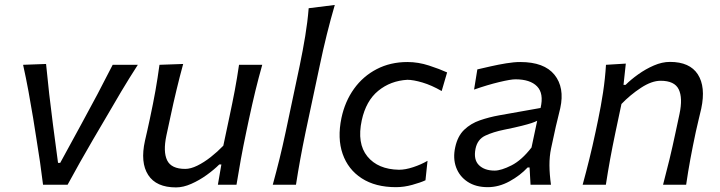

<svg xmlns="http://www.w3.org/2000/svg" viewBox="-20 -764 2979 794"><path d="M158 0Q152.5 -46 145.5 -94Q138.5 -142 131 -187.5L117 -276Q108 -330.5 97.8 -386.2Q87.5 -442 75.5 -496L170.5 -499.5Q176.5 -436.5 183.5 -375.2Q190.5 -314 199 -249L220 -90.5H229L316 -250Q386 -377.5 446 -496H550Q514.5 -441 481.2 -385.2Q448 -329.5 416 -274L364 -185.5Q337 -139 310.8 -92.8Q284.5 -46.5 259.5 0Z M708 11Q626 11 592.8 -40.5Q559.5 -92 579.5 -182Q584 -202.5 589 -223.5Q594 -244.5 599.5 -271.5Q613.5 -336.5 622.8 -388.8Q632 -441 639.5 -496L737.5 -499.5Q722.5 -444.5 709.8 -391.5Q697 -338.5 684.5 -279.5L668 -203Q654 -136.5 671.2 -101Q688.5 -65.5 746 -65.5Q768.5 -65.5 796 -79Q823.5 -92.5 851.5 -114.5Q879.5 -136.5 903.5 -161.5L928.5 -279.5Q941 -338 950.8 -389.5Q960.5 -441 968.5 -496H1064.5Q1049 -441 1036.2 -388.5Q1023.5 -336 1009.5 -271L998.5 -219Q985.5 -157.5 976.2 -106.2Q967 -55 958 0H881L895.5 -84H887Q865.5 -62.5 835 -40.5Q804.5 -18.5 771.2 -3.8Q738 11 708 11Z M1108 0Q1123 -55 1135.8 -106.5Q1148.5 -158 1161.5 -219L1219.5 -493Q1232.5 -555.5 1242.2 -614.5Q1252 -673.5 1256.5 -730L1364.5 -743.5Q1329.5 -623.5 1302.5 -494L1244 -219Q1231 -156.5 1221.8 -105.8Q1212.5 -55 1204 0Z M1617.5 10Q1532.5 10 1476 -26.5Q1419.5 -63 1397 -127.5Q1374.5 -192 1392 -276Q1406.5 -344.5 1444 -396.8Q1481.5 -449 1538 -478.2Q1594.5 -507.5 1665 -507.5Q1709.5 -507.5 1754 -493Q1798.5 -478.5 1829 -464.5L1806.5 -387.5Q1765 -411.5 1727 -422.8Q1689 -434 1664.5 -434Q1595 -430 1544.2 -388.5Q1493.5 -347 1476 -266.5Q1455.5 -171 1499.2 -117.2Q1543 -63.5 1630 -62Q1656.5 -62 1689 -72.8Q1721.5 -83.5 1748 -99L1739.5 -18.5Q1719 -9 1684.8 0.5Q1650.5 10 1617.5 10Z M1997 10Q1947.5 10 1913.8 -12.2Q1880 -34.5 1866.2 -72Q1852.5 -109.5 1862.5 -155Q1872.5 -201.5 1899.8 -227.5Q1927 -253.5 1964.8 -266.5Q2002.5 -279.5 2044 -287L2215.5 -317.5Q2229.5 -377.5 2201 -406.8Q2172.5 -436 2111.5 -436Q2092 -436 2044 -424.5Q1996 -413 1940.5 -393.5L1954 -477Q1978 -482.5 2009.8 -489.8Q2041.5 -497 2073.5 -502.2Q2105.5 -507.5 2131.5 -507.5Q2230.5 -507.5 2273 -454.8Q2315.5 -402 2297 -317Q2292 -294 2285.2 -268Q2278.5 -242 2272 -210.5L2259 -150.5Q2252 -117.5 2252.2 -80.2Q2252.5 -43 2258.5 0H2174L2170 -71.5H2162Q2131.5 -38.5 2087.2 -14.2Q2043 10 1997 10ZM2025.5 -58.5Q2052.5 -58.5 2095 -80Q2137.5 -101.5 2178 -154L2201.5 -264.5Q2192.5 -260 2178.5 -255.2Q2164.5 -250.5 2138 -243.8Q2111.5 -237 2064.5 -227.5Q2020 -218.5 1987.2 -203.2Q1954.5 -188 1946.5 -149Q1937.5 -104 1960.5 -81.2Q1983.5 -58.5 2025.5 -58.5Z M2389.5 0Q2404.5 -55 2417.2 -106.5Q2430 -158 2443 -219L2453.5 -269Q2465 -323.5 2473.8 -381.2Q2482.5 -439 2486 -496L2568 -501L2558.5 -413H2567Q2588.5 -434.5 2619.2 -456.5Q2650 -478.5 2684 -493.2Q2718 -508 2750.5 -508Q2832.5 -508 2865.8 -456.5Q2899 -405 2880 -315Q2875.5 -294 2869.5 -270.8Q2863.5 -247.5 2857.5 -219Q2844.5 -158 2835 -106.5Q2825.5 -55 2817.5 0H2722Q2736.5 -55 2748.8 -105.8Q2761 -156.5 2773.5 -215.5L2790 -292.5Q2804 -359 2786.8 -394.5Q2769.5 -430 2712 -430Q2675 -430 2630.5 -400.8Q2586 -371.5 2550 -334L2525 -216Q2512.5 -156.5 2503.2 -105.8Q2494 -55 2485.5 0Z"/></svg>

Font: Commissioner Flair
Style: Italic
Weight: 400
Italic angle: -12°
Designer: Kostas Bartsokas
Foundry: Kostas Bartsokas
Version: Version 1.000; ttfautohint (v1.8.3)